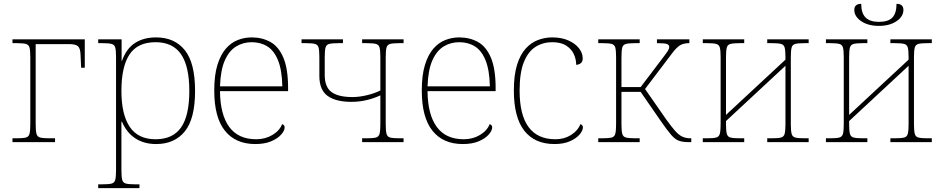

<svg xmlns="http://www.w3.org/2000/svg" viewBox="-20 -741 4923 1001"><path d="M45 0V-20H67Q100 -20 115 -24Q130 -28 134 -44Q138 -60 138 -94V-442Q138 -477 134 -492.5Q130 -508 115 -512Q100 -516 67 -516H45V-536H422V-388H403L400 -455Q399 -487 387.5 -499Q376 -511 341 -511H166V-94Q166 -60 170 -44Q174 -28 189.5 -24Q205 -20 237 -20H267V0Z M492 240V220H512Q547 220 562 216Q577 212 581 196Q585 180 585 146V-442Q585 -477 581 -492.5Q577 -508 562 -512Q547 -516 514 -516H492V-536H614V-424H616Q639 -488 684 -517Q729 -546 794 -546Q890 -546 943.5 -479.5Q997 -413 997 -267Q997 -122 943.5 -56Q890 10 794 10Q732 10 686.5 -19Q641 -48 616 -106H613V146Q613 180 617 196Q621 212 636.5 216Q652 220 686 220H707V240ZM791 -15Q881 -15 924 -76.5Q967 -138 967 -267Q967 -395 924 -458Q881 -521 791 -521Q698 -521 655.5 -457.5Q613 -394 613 -267Q613 -144 656.5 -79.5Q700 -15 791 -15Z M1311 10Q1208 10 1152.5 -59.5Q1097 -129 1097 -269Q1097 -349 1113.5 -402.5Q1130 -456 1157.5 -487.5Q1185 -519 1220 -532.5Q1255 -546 1292 -546Q1347 -546 1390 -522Q1433 -498 1457.5 -440Q1482 -382 1482 -281V-266H1127Q1128 -144 1175 -79.5Q1222 -15 1316 -15Q1363 -15 1400.5 -37.5Q1438 -60 1451 -94Q1464 -89 1464 -77Q1464 -60 1446 -39.5Q1428 -19 1394 -4.5Q1360 10 1311 10ZM1452 -291Q1450 -376 1429.5 -426.5Q1409 -477 1374 -499Q1339 -521 1292 -521Q1248 -521 1211.5 -499Q1175 -477 1152.5 -427Q1130 -377 1127 -291Z M1868 0V-20H1892Q1925 -20 1940 -24Q1955 -28 1959 -44Q1963 -60 1963 -94V-244Q1932 -229 1893 -219.5Q1854 -210 1812 -210Q1731 -210 1688 -241Q1645 -272 1645 -345V-442Q1645 -477 1641 -492.5Q1637 -508 1622 -512Q1607 -516 1574 -516H1552V-536H1768V-516H1744Q1712 -516 1696.5 -512Q1681 -508 1677 -492.5Q1673 -477 1673 -442V-350Q1673 -287 1708.5 -261Q1744 -235 1817 -235Q1853 -235 1892.5 -244.5Q1932 -254 1963 -269V-442Q1963 -477 1959 -492.5Q1955 -508 1940 -512Q1925 -516 1892 -516H1868V-536H2084V-516H2062Q2029 -516 2014 -512Q1999 -508 1995 -492.5Q1991 -477 1991 -442V-94Q1991 -60 1995 -44Q1999 -28 2014 -24Q2029 -20 2062 -20H2084V0Z M2393 10Q2290 10 2234.5 -59.5Q2179 -129 2179 -269Q2179 -349 2195.5 -402.5Q2212 -456 2239.5 -487.5Q2267 -519 2302 -532.5Q2337 -546 2374 -546Q2429 -546 2472 -522Q2515 -498 2539.5 -440Q2564 -382 2564 -281V-266H2209Q2210 -144 2257 -79.5Q2304 -15 2398 -15Q2445 -15 2482.5 -37.5Q2520 -60 2533 -94Q2546 -89 2546 -77Q2546 -60 2528 -39.5Q2510 -19 2476 -4.5Q2442 10 2393 10ZM2534 -291Q2532 -376 2511.5 -426.5Q2491 -477 2456 -499Q2421 -521 2374 -521Q2330 -521 2293.5 -499Q2257 -477 2234.5 -427Q2212 -377 2209 -291Z M2871 10Q2768 10 2713.5 -59.5Q2659 -129 2659 -269Q2659 -349 2675.5 -402.5Q2692 -456 2720.5 -487.5Q2749 -519 2785 -532.5Q2821 -546 2859 -546Q2907 -546 2942.5 -530.5Q2978 -515 2998 -490Q3018 -465 3018 -436Q3018 -420 3008.5 -412Q2999 -404 2984 -403Q2984 -432 2971.5 -459Q2959 -486 2931.5 -503.5Q2904 -521 2859 -521Q2811 -521 2772.5 -497Q2734 -473 2711.5 -418Q2689 -363 2689 -269Q2689 -15 2876 -15Q2922 -15 2957.5 -37.5Q2993 -60 3006 -94Q3019 -89 3019 -77Q3019 -60 3001.5 -39.5Q2984 -19 2951 -4.5Q2918 10 2871 10Z M3099 0V-20H3119Q3154 -20 3169 -24Q3184 -28 3188 -44Q3192 -60 3192 -94V-442Q3192 -477 3188 -492.5Q3184 -508 3169 -512Q3154 -516 3121 -516H3099V-536H3315V-516H3291Q3259 -516 3243.5 -512Q3228 -508 3224 -492.5Q3220 -477 3220 -442V-287H3320L3436 -440Q3455 -465 3462 -476Q3469 -487 3469 -497Q3469 -507 3457.5 -511.5Q3446 -516 3405 -516V-536H3574V-516Q3542 -516 3524 -504Q3506 -492 3487 -467L3343 -277L3455 -116Q3481 -80 3499.5 -59Q3518 -38 3536.5 -29Q3555 -20 3580 -20H3584V0H3570Q3540 0 3520 -7Q3500 -14 3479.5 -37.5Q3459 -61 3425 -110L3320 -262H3220V-94Q3220 -60 3224 -44Q3228 -28 3243.5 -24Q3259 -20 3293 -20H3315V0Z M3644 0V-20H3666Q3699 -20 3714 -24Q3729 -28 3733 -44Q3737 -60 3737 -94V-442Q3737 -477 3733 -492.5Q3729 -508 3714 -512Q3699 -516 3666 -516H3644V-536H3860V-516H3836Q3804 -516 3788.5 -512Q3773 -508 3769 -492.5Q3765 -477 3765 -442V-142L4075 -430V-442Q4075 -477 4071 -492.5Q4067 -508 4052 -512Q4037 -516 4004 -516H3980V-536H4196V-516H4174Q4141 -516 4126 -512Q4111 -508 4107 -492.5Q4103 -477 4103 -442V-94Q4103 -60 4107 -44Q4111 -28 4126 -24Q4141 -20 4174 -20H4196V0H3980V-20H4004Q4037 -20 4052 -24Q4067 -28 4071 -44Q4075 -60 4075 -94V-398L3765 -110V-94Q3765 -60 3769 -44Q3773 -28 3788.5 -24Q3804 -20 3836 -20H3860V0Z M4286 0V-20H4308Q4341 -20 4356 -24Q4371 -28 4375 -44Q4379 -60 4379 -94V-442Q4379 -477 4375 -492.5Q4371 -508 4356 -512Q4341 -516 4308 -516H4286V-536H4502V-516H4478Q4446 -516 4430.5 -512Q4415 -508 4411 -492.5Q4407 -477 4407 -442V-142L4717 -430V-442Q4717 -477 4713 -492.5Q4709 -508 4694 -512Q4679 -516 4646 -516H4622V-536H4838V-516H4816Q4783 -516 4768 -512Q4753 -508 4749 -492.5Q4745 -477 4745 -442V-94Q4745 -60 4749 -44Q4753 -28 4768 -24Q4783 -20 4816 -20H4838V0H4622V-20H4646Q4679 -20 4694 -24Q4709 -28 4713 -44Q4717 -60 4717 -94V-398L4407 -110V-94Q4407 -60 4411 -44Q4415 -28 4430.5 -24Q4446 -20 4478 -20H4502V0ZM4562 -606Q4506 -606 4470 -630.5Q4434 -655 4434 -689Q4434 -721 4470 -721Q4470 -672 4493 -649.5Q4516 -627 4562 -627Q4611 -627 4632.5 -649.5Q4654 -672 4654 -721Q4690 -721 4690 -689Q4690 -655 4654 -630.5Q4618 -606 4562 -606Z"/></svg>

Font: Noto Serif Thin
Style: Regular
Weight: 100
Designer: Monotype Design Team
Foundry: Monotype Imaging Inc.
Version: Version 2.015